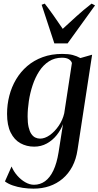

<svg xmlns="http://www.w3.org/2000/svg" viewBox="-20 -820 558 1088"><path d="M419.5 28Q411.5 82.5 389.8 123.5Q368 164.5 335 192.5Q302 220.5 260.2 234.8Q218.5 249 170 249Q139.5 249 109.2 244.5Q79 240 52.8 231Q26.5 222 8 208L45.5 123.5Q57.5 152 78.2 175.5Q99 199 123.8 213Q148.5 227 172.5 227Q207.5 227 235.2 207Q263 187 282.5 146Q302 105 312 42.5L337 -117Q325 -84 301.5 -54.5Q278 -25 245.5 -7Q213 11 173.5 11Q131 11 96 -8.2Q61 -27.5 40.5 -68.8Q20 -110 20 -175Q20 -227.5 32.8 -277.2Q45.5 -327 71 -370Q96.5 -413 134.2 -445.5Q172 -478 221.8 -496.2Q271.5 -514.5 333 -514.5Q368 -514.5 391.5 -508.5Q415 -502.5 435.5 -491L502 -510ZM387.5 -463Q383.5 -476 369.8 -484.5Q356 -493 331.5 -493Q289.5 -493 257.2 -472.2Q225 -451.5 202.2 -416.2Q179.5 -381 165 -337.5Q150.5 -294 143.5 -247.8Q136.5 -201.5 136.5 -159.5Q136.5 -124 142 -100Q147.5 -76 157.2 -61.5Q167 -47 179.8 -40.8Q192.5 -34.5 207.5 -34.5Q234 -34.5 262 -54.2Q290 -74 312.5 -106.8Q335 -139.5 344 -178ZM288 -574 216 -793 233.5 -799.5Q257 -769.5 282.8 -733Q308.5 -696.5 335.5 -656.5Q373 -691 412.5 -727Q452 -763 499 -799.5L518.5 -789.5L363 -574Z"/></svg>

Font: Merriweather 144pt Medium
Style: Italic
Weight: 500
Italic angle: -7.8°
Version: Version 2.101